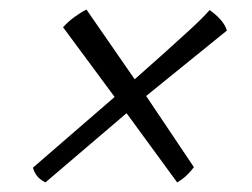

<svg xmlns="http://www.w3.org/2000/svg" viewBox="-20 -496 528 402"><path d="M75 -114Q62 -121 56.5 -129Q51 -137 49 -145L220 -293L112 -439Q123 -451 136 -460.5Q149 -470 161 -476L262 -330Q295 -359 325 -386Q355 -413 379.5 -435.5Q404 -458 419 -475Q433 -465 442.5 -454Q452 -443 455 -432L286 -295L386 -146Q380 -138 372 -130Q364 -122 351 -114L245 -259Z"/></svg>

Font: Texturina 12pt ExtraLight
Style: Italic
Weight: 250
Italic angle: -11°
Designer: Guillermo Torres Carreño
Foundry: Omnibus-Type
Version: Version 1.002